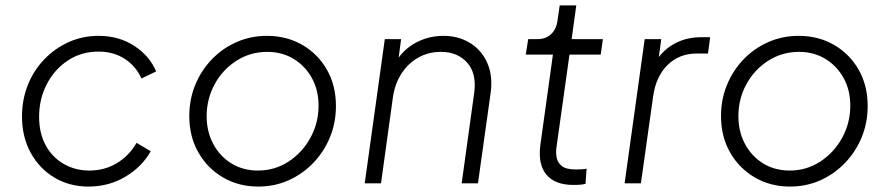

<svg xmlns="http://www.w3.org/2000/svg" viewBox="-20 -675 3275 707"><path d="M306 12Q236 12 180.5 -21Q125 -54 93 -112.5Q61 -171 61 -246Q61 -308 82.5 -362Q104 -416 143 -456.5Q182 -497 233 -520Q284 -543 343 -543Q418 -543 474.5 -506Q531 -469 555 -412L501 -386Q480 -432 439 -458.5Q398 -485 343 -485Q279 -485 229.5 -452Q180 -419 152 -364.5Q124 -310 124 -245Q124 -185 148 -140.5Q172 -96 214.5 -71.5Q257 -47 309 -47Q365 -47 410 -74Q455 -101 483 -149L535 -118Q503 -61 442 -24.5Q381 12 306 12Z M931 12Q859 12 801.5 -21.5Q744 -55 710.5 -113.5Q677 -172 677 -248Q677 -309 699 -362.5Q721 -416 760 -456.5Q799 -497 851 -520Q903 -543 963 -543Q1036 -543 1093.5 -509.5Q1151 -476 1184 -418Q1217 -360 1217 -285Q1217 -223 1195 -169.5Q1173 -116 1133.5 -75Q1094 -34 1042.5 -11Q991 12 931 12ZM930 -47Q992 -47 1042.5 -80Q1093 -113 1123 -167.5Q1153 -222 1153 -286Q1153 -343 1128.5 -387.5Q1104 -432 1061.5 -458Q1019 -484 964 -484Q902 -484 851 -451.5Q800 -419 770.5 -365Q741 -311 741 -247Q741 -190 765.5 -144.5Q790 -99 832.5 -73Q875 -47 930 -47Z M1323 0 1397 -531H1457L1448 -463Q1476 -501 1519.5 -522Q1563 -543 1613 -543Q1668 -543 1710.5 -517Q1753 -491 1774 -444Q1795 -397 1787 -335L1740 0H1680L1726 -332Q1736 -404 1700.5 -444Q1665 -484 1604 -484Q1557 -484 1519.5 -462.5Q1482 -441 1458 -403.5Q1434 -366 1427 -318L1383 0Z M2091 6Q2023 6 1991.5 -32.5Q1960 -71 1970 -143L2016 -474H1916L1925 -531H1960Q1990 -531 2009.5 -549.5Q2029 -568 2033 -600L2041 -655H2102L2085 -531H2200L2192 -474H2077L2030 -139Q2026 -116 2029.5 -96Q2033 -76 2049 -63.5Q2065 -51 2100 -51Q2109 -51 2120.5 -51.5Q2132 -52 2140 -54L2136 2Q2125 5 2111 5.5Q2097 6 2091 6Z M2280 0 2354 -531H2415L2406 -465Q2432 -499 2472 -518.5Q2512 -538 2562 -538H2595L2587 -478H2546Q2481 -478 2438 -435.5Q2395 -393 2385 -320L2340 0Z M2889 12Q2817 12 2759.5 -21.5Q2702 -55 2668.5 -113.5Q2635 -172 2635 -248Q2635 -309 2657 -362.5Q2679 -416 2718 -456.5Q2757 -497 2809 -520Q2861 -543 2921 -543Q2994 -543 3051.5 -509.5Q3109 -476 3142 -418Q3175 -360 3175 -285Q3175 -223 3153 -169.5Q3131 -116 3091.5 -75Q3052 -34 3000.5 -11Q2949 12 2889 12ZM2888 -47Q2950 -47 3000.5 -80Q3051 -113 3081 -167.5Q3111 -222 3111 -286Q3111 -343 3086.5 -387.5Q3062 -432 3019.5 -458Q2977 -484 2922 -484Q2860 -484 2809 -451.5Q2758 -419 2728.5 -365Q2699 -311 2699 -247Q2699 -190 2723.5 -144.5Q2748 -99 2790.5 -73Q2833 -47 2888 -47Z"/></svg>

Font: Plus Jakarta Sans Light
Style: Italic
Weight: 300
Italic angle: -8°
Designer: Gumpita Rahayu
Foundry: Tokotype
Version: Version 2.071; ttfautohint (v1.8.4.7-5d5b);gftools[0.9.29]